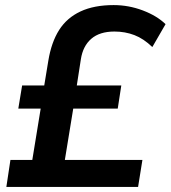

<svg xmlns="http://www.w3.org/2000/svg" viewBox="-20 -735 671 755"><path d="M5 0 21 -106H107L140 -308H52L67 -399H154L170 -496Q182 -569 212.5 -617Q243 -665 296.5 -690Q350 -715 427 -715Q486 -715 541.5 -694Q597 -673 631 -640L579 -550Q545 -583 508.5 -597Q472 -611 430 -611Q372 -611 339 -582.5Q306 -554 298 -502L282 -399H457L443 -308H268L235 -106H540L523 0Z"/></svg>

Font: Nunito Sans 11pt
Style: Bold Italic
Weight: 700
Italic angle: -9°
Version: Version 3.101;gftools[0.9.27]